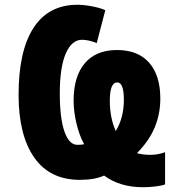

<svg xmlns="http://www.w3.org/2000/svg" viewBox="-20 -745 738 806"><path d="M555 -102Q580 -95 611 -95Q643 -95 673 -106V29Q662 34 634 37.5Q606 41 581 41Q483 41 417 -8Q378 10 315 10Q189 10 123.5 -84Q58 -178 58 -347Q58 -532 121 -628.5Q184 -725 305 -725Q333 -725 368.5 -718Q404 -711 422 -702L386 -564Q352 -578 324 -578Q281 -578 256 -520Q231 -462 231 -353Q231 -249 250.5 -193Q270 -137 305 -137Q326 -137 333 -140Q313 -176 301 -226.5Q289 -277 289 -322Q289 -424 336 -479.5Q383 -535 471 -535Q559 -535 606 -482Q653 -429 653 -331Q653 -268 630 -211.5Q607 -155 555 -102ZM472 -399Q441 -399 441 -322Q441 -250 466 -195Q500 -251 500 -326Q500 -399 472 -399Z"/></svg>

Font: Noto Sans UI CondBlack
Style: Regular
Weight: 900
Width: 3
Designer: Monotype Design Team
Foundry: Monotype Imaging Inc.
Version: Version 1.001